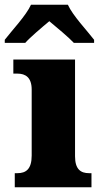

<svg xmlns="http://www.w3.org/2000/svg" viewBox="-51 -786 424 806"><path d="M-31 -619V-606H55C75 -629 127 -673 156 -697C184 -674 241 -626 259 -606H344V-619C315 -657 254 -721 234 -766H79C59 -721 -2 -657 -31 -619ZM11 0H333V-59H323C288 -59 264 -75 264 -130V-536H5V-477H22C56 -477 82 -461 82 -410V-133C82 -76 58 -59 22 -59H11Z"/></svg>

Font: Noto Serif Tamil SemiCondensed Black
Style: Regular
Weight: 900
Width: 4
Designer: Indian Type Foundry, Tom Grace, and the Monotype Design Team
Foundry: Monotype Imaging Inc.
Version: Version 2.004